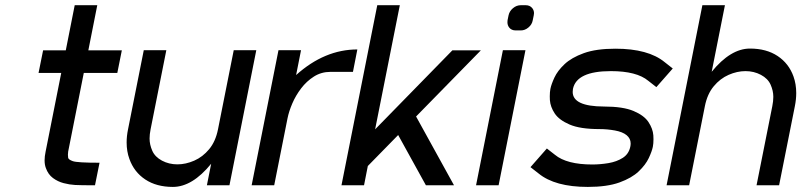

<svg xmlns="http://www.w3.org/2000/svg" viewBox="-20 -718 3105 744"><path d="M217.3 -435.5H129.4L147 -522.9H234.9L269.5 -697.8H356.9L322.3 -522.9H452.1L434.6 -435.5H304.7L244.1 -130.4Q243.2 -124 243.2 -118.2Q243.2 -113.8 244.1 -106.7Q245.1 -99.6 262.2 -93.5Q279.3 -87.4 365.7 -87.4L348.1 0Q292.5 0 271 -1.2Q249.5 -2.4 226.8 -8.3Q204.1 -14.2 185.3 -28.1Q166.5 -42 157.7 -66.9Q152.8 -79.6 152.8 -96.7Q152.8 -111.8 156.7 -130.4Z M885.7 -523.4H973.1L869.1 0H781.7L798.3 -83.5Q725.1 6.3 649.9 6.3Q586.4 6.3 543 -22.5Q499.5 -51.3 481.4 -102.1Q470.7 -131.3 470.7 -166Q470.7 -190.4 476.1 -216.8L537.1 -523.4H624.5L563.5 -216.8Q559.6 -197.3 559.6 -181.2Q559.6 -157.7 570.1 -133.8Q580.6 -109.9 607.7 -95.5Q634.8 -81.1 667.5 -81.1Q699.7 -81.1 732.7 -95.5Q765.6 -109.9 790.5 -139.9Q815.4 -169.9 824.7 -216.8Z M1364.7 -526.4 1347.7 -439.5H1260.3Q1225.1 -439.5 1196.5 -421.4Q1168 -403.3 1147 -375.7Q1126 -348.1 1112.8 -317.4Q1099.6 -286.6 1094.2 -259.8L1042.5 0H955.1L1059.1 -523.4H1146.5L1127.4 -427.2Q1237.8 -526.4 1364.7 -526.4Z M1739.3 0H1630.4L1522.9 -194.8L1405.3 -74.7L1390.6 0H1303.2L1441.9 -697.8H1529.3L1433.6 -216.8L1732.9 -522.9H1843.3L1592.3 -266.6Z M1824.7 0 1928.7 -523.4H2016.1L1912.1 0ZM2017.6 -697.8Q2033.2 -697.8 2042.5 -686.5Q2049.3 -677.7 2049.3 -667Q2049.3 -663.1 2048.3 -658.7L2044.4 -639.6Q2041.5 -623 2027.8 -611.6Q2014.2 -600.1 1998 -600.1H1978.5Q1961.9 -600.1 1953.1 -611.3Q1946.3 -620.1 1946.3 -631.8Q1946.3 -635.7 1946.8 -639.6L1950.7 -658.7Q1954.1 -674.8 1967.8 -686.3Q1981.4 -697.8 1998 -697.8Z M2319.8 -305.2Q2394.5 -305.2 2435.3 -287.8Q2476.1 -270.5 2492.9 -244.9Q2509.8 -219.2 2511.7 -193.4Q2512.2 -185.5 2512.2 -178.2Q2512.2 -161.6 2509.8 -149.4Q2506.3 -131.8 2494.1 -105.7Q2481.9 -79.6 2455.1 -54Q2428.2 -28.3 2380.4 -11Q2332.5 6.3 2257.8 6.3Q2130.4 6.3 2066.9 -45.9L2035.6 -70.3L2099.1 -142.6L2130.4 -118.2Q2175.8 -80.6 2275.4 -80.6Q2305.7 -80.6 2337.6 -85.9Q2369.6 -91.3 2393.1 -106.2Q2416.5 -121.1 2422.4 -149.4Q2423.8 -156.2 2423.8 -162.1Q2423.8 -181.2 2408.2 -194.1Q2392.6 -207 2362.8 -212.4Q2333 -217.8 2302.7 -217.8Q2228 -217.8 2187.3 -235.4Q2146.5 -252.9 2129.6 -278.3Q2112.8 -303.7 2110.8 -330.1Q2110.4 -337.9 2110.4 -344.7Q2110.4 -361.3 2112.8 -373.5Q2116.2 -391.1 2128.4 -417.5Q2140.6 -443.8 2167.5 -469.2Q2194.3 -494.6 2242.2 -512Q2290 -529.3 2364.7 -529.3Q2492.2 -529.3 2555.7 -477.1L2586.9 -452.6L2523.4 -380.4L2492.2 -404.8Q2447.3 -442.4 2347.2 -442.4Q2214.4 -442.4 2200.2 -373.5Q2199.2 -367.2 2199.2 -361.8Q2199.2 -305.7 2319.8 -305.2Z M2650.4 0H2563L2701.7 -697.8H2789.1L2737.8 -439.9Q2811 -529.8 2886.2 -529.8Q2949.7 -529.8 2993.2 -501Q3036.6 -472.2 3054.7 -421.9Q3065.4 -392.1 3065.4 -357.4Q3065.4 -333 3060.1 -306.6L2999 0H2911.6L2972.7 -306.6Q2976.6 -326.2 2976.6 -342.8Q2976.6 -366.2 2966.1 -389.9Q2955.6 -413.6 2928.5 -428Q2901.4 -442.4 2868.7 -442.4Q2836.4 -442.4 2803.5 -428Q2770.5 -413.6 2745.6 -383.5Q2720.7 -353.5 2711.4 -306.6Z"/></svg>

Font: Qaz
Style: Italic
Weight: 400
Italic angle: -11.25°
Designer: GGBotNet
Foundry: f0n7
Version: 0.70